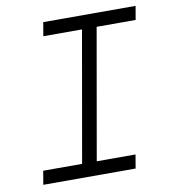

<svg xmlns="http://www.w3.org/2000/svg" viewBox="-79 -762 744 831"><g transform="rotate(-10 293.0 -346.5)"><path d="M44.4 0H450.2L460.4 -60.1H290L390.6 -633.3H562L572.3 -693.4H166.5L156.2 -633.3H326.2L225.6 -60.1H54.7Z"/></g></svg>

Font: Cascadia Mono NF Light
Style: Italic
Weight: 300
Italic angle: -10°
Monospace: yes
Designer: Aaron Bell
Foundry: Saja Typeworks
Version: Version 2404.023